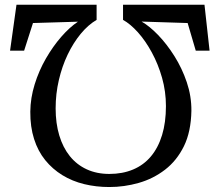

<svg xmlns="http://www.w3.org/2000/svg" viewBox="-20 -772 906 792"><path d="M823.5 -752.5 844.5 -563H787.5L754 -677L564 -683Q596 -665 632 -627.8Q668 -590.5 699.5 -540.5Q731 -490.5 750.5 -432.8Q770 -375 769.5 -315Q768 -229 738.8 -169.2Q709.5 -109.5 660.8 -72Q612 -34.5 552.2 -17.5Q492.5 -0.5 431 -0.5Q376.5 -0.5 327.2 -12.5Q278 -24.5 237.2 -49.5Q196.5 -74.5 166.5 -111.5Q136.5 -148.5 120.5 -198.8Q104.5 -249 105 -311.5Q105.5 -367.5 123 -424Q140.5 -480.5 169.5 -530.8Q198.5 -581 233 -620.5Q267.5 -660 301.5 -682.5L116 -677L79.5 -563H21.5L48 -752.5H378.5V-690Q343.5 -669.5 313 -632.5Q282.5 -595.5 259.2 -547Q236 -498.5 222.8 -441.8Q209.5 -385 209.5 -325Q209.5 -263.5 224.5 -213.5Q239.5 -163.5 268 -128Q296.5 -92.5 337.8 -73.5Q379 -54.5 431 -54.5Q485.5 -54.5 529 -72.8Q572.5 -91 602.5 -126.8Q632.5 -162.5 648.5 -214.8Q664.5 -267 664.5 -334.5Q664.5 -394.5 648.5 -451Q632.5 -507.5 606.2 -555.8Q580 -604 548.8 -638.8Q517.5 -673.5 487.5 -690V-752.5Z"/></svg>

Font: Merriweather Light 18pt
Style: Regular
Weight: 400
Version: Version 2.100